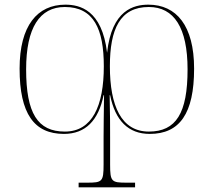

<svg xmlns="http://www.w3.org/2000/svg" viewBox="-20 -563 916 823"><path d="M317 240H559V220H523C458 220 452 216 452 142V27C452 -11 452 -74 450 -155H452C474 -46 530 11 622 11C750 11 812 -76 812 -269C812 -453 736 -543 616 -543C554 -543 459 -521 439 -337C417 -521 322 -543 260 -543C140 -543 64 -453 64 -269C64 -76 126 11 254 11C346 11 402 -46 424 -155H426C425 -76 424 -23 424 26V142C424 216 418 220 353 220H317ZM258 1C141 1 92 -78 92 -266C92 -444 150 -533 258 -533C382 -533 425 -438 425 -279C425 -110 376 1 258 1ZM618 1C500 1 451 -109 451 -279C451 -438 494 -533 618 -533C726 -533 784 -444 784 -266C784 -78 735 1 618 1Z"/></svg>

Font: Noto Serif Display Thin
Style: Regular
Weight: 100
Designer: Monotype Design Team
Foundry: Monotype Imaging Inc.
Version: Version 2.009